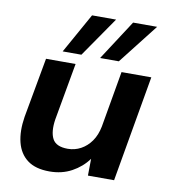

<svg xmlns="http://www.w3.org/2000/svg" viewBox="-83 -805 786 889"><g transform="rotate(10 310.0 -361.0)"><path d="M209 12Q143 12 105 -16.5Q67 -45 54 -96.5Q41 -148 52 -217L103 -499H242L194 -230Q185 -171 202 -138.5Q219 -106 274 -106Q307 -106 335.5 -121.5Q364 -137 384 -165.5Q404 -194 412 -235L458 -499H598L511 0H388L389 -79Q359 -38 313 -13Q267 12 209 12ZM349 -546 471 -734H584L437 -546ZM173 -546 278 -734H391L261 -546Z"/></g></svg>

Font: DM Sans 20pt ExtraBold
Style: Italic
Weight: 800
Italic angle: -10°
Version: Version 4.004;gftools[0.9.30]